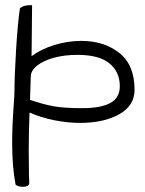

<svg xmlns="http://www.w3.org/2000/svg" viewBox="-20 -529 561 742"><path d="M27 22Q27 -43 33 -123Q36 -161 36 -183Q36 -233 42 -334.5Q48 -436 57 -497Q74 -511 104 -509L102 -312Q138 -339 190 -355Q242 -371 294 -371Q382 -371 441 -324.5Q500 -278 500 -182Q500 -120 440 -87Q380 -54 290 -54Q240 -54 189 -64.5Q138 -75 94 -94Q91 -4 91 51L92 152Q93 161 93 181Q89 193 68 193Q59 193 51 190.5Q43 188 40 184Q27 115 27 22ZM443 -196Q443 -251 403 -284Q363 -317 279 -317Q230 -317 189 -306Q148 -295 123.5 -275.5Q99 -256 99 -233L96 -143Q149 -125 189.5 -118Q230 -111 297 -111Q370 -111 406.5 -131Q443 -151 443 -196Z"/></svg>

Font: Indie Flower
Style: Regular
Weight: 400
Designer: Kimberly Geswein
Foundry: Kimberly Geswein
Version: Version 2.000